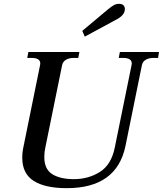

<svg xmlns="http://www.w3.org/2000/svg" viewBox="-20 -971 849 1001"><path d="M409 -810 545 -924Q560 -936 572.5 -943.5Q585 -951 600 -951Q616 -951 623.5 -943.5Q631 -936 631 -924Q631 -907 619 -893Q607 -879 583 -867L422 -780ZM96 -149Q96 -178 103 -209L189 -632Q190 -635 190 -640Q190 -669 145 -669H122L128 -700H394L388 -669H364Q340 -669 324 -659.5Q308 -650 304 -632L216 -200Q211 -178 211 -152Q211 -89 252.5 -63Q294 -37 365 -37Q441 -37 500.5 -74.5Q560 -112 578 -200L666 -632Q667 -635 667 -640Q667 -669 622 -669H599L605 -700H809L804 -669H780Q756 -669 740 -659.5Q724 -650 720 -632L634 -209Q588 10 328 10Q215 10 155.5 -28Q96 -66 96 -149Z"/></svg>

Font: Taviraj Medium
Style: Italic
Weight: 500
Italic angle: -12°
Designer: Katatrad Team
Foundry: CadsonDemak
Version: Version 1.001